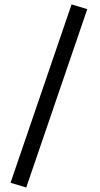

<svg xmlns="http://www.w3.org/2000/svg" viewBox="-20 -731 444 854"><path d="M298.3 -711.4 368.2 -690.4 96.7 103 26.9 82Z"/></svg>

Font: Samim FD
Style: FD
Weight: 400
Foundry: DejaVu fonts team - Redesigned by Saber Rastikerdar
Version: Version 4.0.5